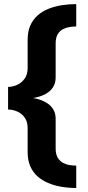

<svg xmlns="http://www.w3.org/2000/svg" viewBox="-20 -734 434 946"><path d="M355.6 192.3V82Q342.4 82 325 79.6Q307.6 77.2 291.5 68.9Q275.4 60.6 264.8 43.6Q254.2 26.5 254.2 -2.6V-148Q254.2 -174.5 243.8 -192.5Q233.4 -210.6 217.8 -221.9Q202.2 -233.2 186 -239.3Q169.8 -245.4 158.1 -248Q146.3 -250.6 144 -250.7Q146.3 -251.8 158.1 -254.1Q169.8 -256.4 186 -262.3Q202.2 -268.2 218 -279.6Q233.8 -290.9 244 -309Q254.2 -327 254.2 -353.3V-519.6Q254.2 -549.2 264.8 -566Q275.4 -582.8 291.5 -590.8Q307.6 -598.8 325 -601.2Q342.4 -603.6 355.6 -603.6V-713.8Q319.2 -713.8 284.1 -708.2Q249 -702.7 218.8 -690.5Q188.5 -678.4 165.5 -658.2Q142.5 -638 129.3 -608.5Q116.2 -578.9 116.2 -538.7V-398.9Q116.2 -367.8 101.7 -347Q87.1 -326.3 64.8 -316Q42.5 -305.8 19.8 -305.8V-194.3Q42.5 -194.3 64.8 -184.7Q87.1 -175 101.7 -154.7Q116.2 -134.3 116.2 -102.8V16.8Q116.2 55.5 129 84.8Q141.7 114.2 164.6 134.6Q187.4 155 217.7 167.7Q247.9 180.4 283.2 186.4Q318.5 192.3 355.6 192.3Z"/></svg>

Font: Anybody Thin
Style: Regular
Weight: 100
Designer: Tyler Finck
Foundry: Etcetera Type Company
Version: Version 1.114;gftools[0.9.25]